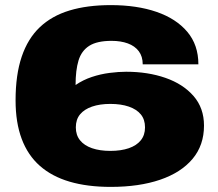

<svg xmlns="http://www.w3.org/2000/svg" viewBox="-20 -720 855 752"><path d="M414 12Q322 12 252.5 -8.5Q183 -29 136 -70.5Q89 -112 65 -176Q41 -240 41 -327Q41 -427 65 -498Q89 -569 136 -613.5Q183 -658 252.5 -679Q322 -700 414 -700Q516 -700 593 -673.5Q670 -647 713.5 -595.5Q757 -544 757 -468H539Q539 -499 523.5 -519.5Q508 -540 480.5 -550Q453 -560 417 -560Q360 -560 329.5 -540.5Q299 -521 287.5 -483Q276 -445 276 -387Q305 -407 339.5 -418.5Q374 -430 409.5 -434.5Q445 -439 474 -439Q559 -439 628 -415Q697 -391 738 -344Q779 -297 779 -228Q779 -151 734 -97.5Q689 -44 607 -16Q525 12 414 12ZM412 -129Q454 -129 484.5 -139.5Q515 -150 531.5 -170.5Q548 -191 548 -221Q548 -252 531.5 -272Q515 -292 484.5 -302.5Q454 -313 412 -313Q371 -313 340.5 -302.5Q310 -292 293.5 -272Q277 -252 277 -221Q277 -191 293.5 -170.5Q310 -150 340.5 -139.5Q371 -129 412 -129Z"/></svg>

Font: Archivo Expanded Black
Style: Regular
Weight: 900
Width: 7
Designer: Hector Gatti
Foundry: Omnibus-Type
Version: Version 2.001